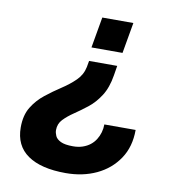

<svg xmlns="http://www.w3.org/2000/svg" viewBox="-79 -597 769 840"><g transform="rotate(10 305.5 -177.0)"><path d="M268 172Q158 172 99 131Q40 90 40 9Q40 -45 62 -81Q84 -117 117.5 -143.5Q151 -170 185.5 -192.5Q220 -215 246 -240.5Q272 -266 279 -301L284 -329H409L402 -286Q393 -230 369.5 -193.5Q346 -157 316 -133.5Q286 -110 258.5 -91.5Q231 -73 212.5 -53.5Q194 -34 194 -6Q194 6 200 19.5Q206 33 224.5 42Q243 51 279 51Q303 51 322 44.5Q341 38 355 27Q369 16 378.5 1Q388 -14 393 -31.5Q398 -49 398 -67H537Q537 8 501 61.5Q465 115 404.5 143.5Q344 172 268 172ZM284 -389 308 -526H446L422 -389Z"/></g></svg>

Font: Archivo VF Beta
Style: Italic
Weight: 400
Italic angle: -10°
Designer: Hector Gatti
Foundry: Omnibus-Type
Version: Version 1.002